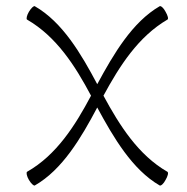

<svg xmlns="http://www.w3.org/2000/svg" viewBox="-20 -575 601 618"><path d="M92 22C181 -29 241 -131 293 -229C346 -131 406 -29 494 22C498 24 507 16 513 4C520 -8 523 -19 519 -22C425 -76 365 -171 313 -267C365 -363 425 -457 519 -512C523 -514 520 -525 513 -537C507 -549 498 -557 494 -555C406 -504 346 -402 293 -304C241 -402 181 -504 92 -555C89 -557 80 -549 73 -537C66 -525 64 -514 67 -512C162 -457 222 -363 273 -267C222 -171 162 -76 67 -22C64 -19 66 -8 73 4C80 16 89 24 92 22Z"/></svg>

Font: Nupuram Thin
Style: Regular
Weight: 100
Designer: Santhosh Thottingal (santhosh.thottingal@gmail.com)
Foundry: SMC
Version: Version 1.000